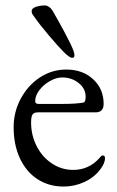

<svg xmlns="http://www.w3.org/2000/svg" viewBox="-20 -669 430 704"><path d="M30 0ZM30 -203Q30 -259 56.5 -308Q83 -357 127 -385.5Q171 -414 223 -414Q283 -414 321.5 -378.5Q360 -343 360 -288Q360 -257 330 -257H119Q105 -257 99.5 -249.5Q94 -242 94 -220Q94 -173 114.5 -133Q135 -93 170.5 -69.5Q206 -46 248 -46Q307 -46 346 -91Q352 -99 357 -99Q365 -99 365 -89Q365 -70 347 -47Q325 -18 289 -1.5Q253 15 213 15Q159 15 117.5 -12Q76 -39 53 -88.5Q30 -138 30 -203ZM212 -288Q259 -288 286 -293Q294 -294 294 -315Q294 -344 268.5 -364.5Q243 -385 208 -385Q186 -385 162.5 -371.5Q139 -358 124 -338Q109 -318 109 -298Q109 -288 121 -288ZM214 -478Q193 -499 158 -540.5Q123 -582 106 -607Q104 -609 100 -615Q96 -621 96 -628Q96 -638 110.5 -643.5Q125 -649 145 -649Q152 -649 159.5 -644Q167 -639 172 -631Q189 -602 214.5 -555Q240 -508 249 -484Q253 -473 253 -466Q253 -457 245 -457Q235 -457 214 -478Z"/></svg>

Font: EB Garamond
Style: Regular
Weight: 400
Designer: Georg Duffner and Octavio Pardo
Foundry: Georg Duffner
Version: Version 1.000; ttfautohint (v1.6)